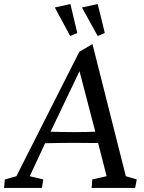

<svg xmlns="http://www.w3.org/2000/svg" viewBox="-35 -929 713 949"><path d="M-15 0H172L179 -42L112 -58L188 -221C242 -222 287 -223 326 -223C362 -223 404 -222 450 -222L492 -58L421 -42L418 0H633L641 -42L587 -58L422 -711L357 -673L46 -58L-11 -42ZM215 -278 358 -577 436 -278C409 -277 374 -276 333 -276C283 -276 244 -277 215 -278ZM236 -892 312 -751 347 -766 313 -909ZM370 -892 448 -751 483 -766 448 -909Z"/></svg>

Font: TPK Tissa Web
Style: Italic
Weight: 400
Italic angle: -7°
Designer: Jacques Le Bailly, Suppakit Chalermlarp | Katatrad Co.,Ltd.
Foundry: Jacques Le Bailly, Cadson Demak Co.,Ltd.
Version: Version 5.000;Glyphs 3.1.2 (3151)